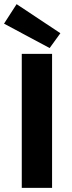

<svg xmlns="http://www.w3.org/2000/svg" viewBox="-29 -914 351 934"><path d="M76.9 0V-651.8H224.3V0ZM212.5 -680.3 -9.4 -798.9 51.8 -893.8 264.7 -752.4Z"/></svg>

Font: Source Sans 3 Variable
Style: Regular
Weight: 200
Designer: Paul D. Hunt
Foundry: Adobe Systems Incorporated
Version: Version 3.026